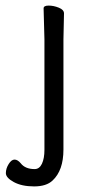

<svg xmlns="http://www.w3.org/2000/svg" viewBox="-20 -505 341 687"><path d="M168 141Q146 162 102 162Q58 162 29.5 146.5Q1 131 1 114.5Q1 98 11 82Q21 66 32 66Q43 66 54 79Q70 100 104 100Q121 100 130 81Q139 62 139 31V-364L136 -475Q136 -485 154 -485Q172 -485 190.5 -477.5Q209 -470 209 -457L207 -364V30Q207 105 168 141Z"/></svg>

Font: LXGW WenKai TC
Style: Regular
Weight: 400
Designer: LXGW / Fontworks Inc.
Foundry: LXGW / Fontworks Inc.
Version: Version 1.330